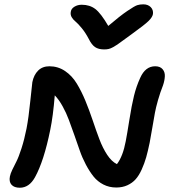

<svg xmlns="http://www.w3.org/2000/svg" viewBox="-20 -878 816 890"><path d="M644 -857.9Q666 -857.9 678.7 -845Q691.4 -832 689 -813Q686.5 -798.3 668.7 -780.8Q650.9 -763.2 587.9 -717.8Q572.8 -707 552.2 -691.9Q531.7 -676.8 523.9 -671.4Q516.1 -666 504.2 -659.4Q492.2 -652.8 483.4 -650.9Q474.6 -648.9 462.9 -648.9Q436.5 -648.9 420.7 -659.7Q404.8 -670.4 391.1 -698.2Q376.5 -726.1 358.9 -747.6Q341.3 -769 329.8 -778.3Q318.4 -787.6 312 -798.8Q305.7 -810.1 308.1 -823.2Q310.1 -837.9 325 -846.9Q339.8 -856 358.9 -856Q396 -856 421.9 -836.2Q447.8 -816.4 481.9 -757.8Q536.1 -804.2 570.1 -827.1Q604 -850.1 616.2 -854Q628.4 -857.9 644 -857.9ZM71.8 -7.8Q45.9 -7.8 33.4 -21.7Q21 -35.6 25.9 -60.1Q28.3 -72.8 37.1 -91.3Q45.9 -109.9 56.2 -129.6Q66.4 -149.4 79.6 -190.2Q92.8 -231 103 -282.2Q112.8 -333 120.6 -411.1Q128.4 -489.3 129.9 -497.1Q136.7 -530.8 156.7 -550.8Q176.8 -570.8 209 -570.8Q249 -570.8 281.5 -548.8Q314 -526.9 335.9 -490.7Q357.9 -454.6 376 -410.6Q394 -366.7 409.7 -320.1Q425.3 -273.4 440.7 -232.7Q456.1 -191.9 476.8 -160.4Q497.6 -128.9 522 -117.2Q549.8 -153.3 563 -224.1Q568.8 -253.9 579.6 -322Q590.3 -390.1 601.1 -433.8Q611.8 -477.5 629.9 -517.1Q653.8 -570.8 699.2 -570.8Q722.2 -570.8 733.6 -557.4Q745.1 -543.9 744.1 -524.4Q743.2 -504.9 735.8 -482.9Q722.7 -449.7 712.6 -414.6Q702.6 -379.4 698.2 -355.5Q693.8 -331.5 686.3 -287.4Q678.7 -243.2 673.8 -216.8Q665.5 -176.8 657.5 -148.4Q649.4 -120.1 636.7 -92Q624 -64 608.6 -46.9Q593.3 -29.8 570.6 -19.3Q547.9 -8.8 519 -8.8Q486.3 -8.8 459.2 -22.7Q432.1 -36.6 413.6 -59.8Q395 -83 378.2 -114.7Q361.3 -146.5 349.6 -180.4Q337.9 -214.4 324.7 -251.7Q311.5 -289.1 299.3 -322Q287.1 -355 270 -385.7Q252.9 -416.5 233.9 -436Q226.1 -339.4 212.9 -275.9Q183.6 -131.3 142.1 -56.2Q115.2 -7.8 71.8 -7.8Z"/></svg>

Font: Shantell Sans Irregular Bouncy
Style: Italic
Weight: 500
Italic angle: -11.31°
Designer: Stephen Nixon, Anya Danilova, Shantell Martin
Foundry: Arrow Type
Version: Version 1.006;[9816181b4]